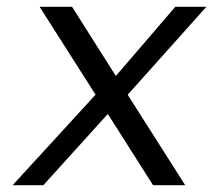

<svg xmlns="http://www.w3.org/2000/svg" viewBox="-20 -542 624 562"><path d="M428 0 280 -233 273 -244 96 -522H191L336 -293L344 -280L522 0ZM17 0 269 -275 307 -221 107 0ZM346 -256 310 -309 493 -522H584Z"/></svg>

Font: Lexend Light
Style: Italic
Weight: 300
Italic angle: -8.13011°
Designer: Bonnie Shaver-Troup, Thomas Jockin
Foundry: Lexend
Version: Version 1.007